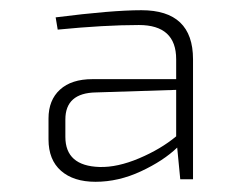

<svg xmlns="http://www.w3.org/2000/svg" viewBox="-20 -622 483 376"><path d="M93 -564 89 -588Q199 -602 257 -602Q358 -602 358 -506V-271H333L327 -333Q300 -307 256 -286.5Q212 -266 167 -266Q124 -266 99.5 -287.5Q75 -309 75 -349V-390Q75 -426 97.5 -446.5Q120 -467 161 -467H325V-506Q325 -573 252 -573Q185 -573 93 -564ZM108 -388V-354Q108 -297 175 -295Q210 -294 252.5 -312Q295 -330 325 -355V-446L168 -441Q108 -440 108 -388Z"/></svg>

Font: Exo 2.0 Extra Light
Style: Regular
Weight: 250
Designer: Natanael Gama
Version: Version 1.001;PS 001.001;hotconv 1.0.70;makeotf.lib2.5.58329